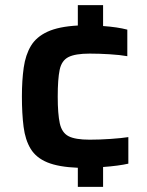

<svg xmlns="http://www.w3.org/2000/svg" viewBox="-20 -717 569 745"><path d="M282 8V-66Q207 -69 163.5 -87Q120 -105 99 -139.5Q78 -174 71.5 -225Q65 -276 65 -343Q65 -405 72 -454.5Q79 -504 100 -539Q121 -574 164.5 -594Q208 -614 282 -618V-697H380V-616Q408 -614 431.5 -610.5Q455 -607 474 -602V-499Q446 -504 405 -506.5Q364 -509 328 -509Q272 -509 245.5 -495.5Q219 -482 211.5 -446Q204 -410 204 -342Q204 -275 212 -238.5Q220 -202 246 -188.5Q272 -175 328 -175Q367 -175 410 -178Q453 -181 478 -185V-82Q461 -78 435 -74.5Q409 -71 380 -69V8Z"/></svg>

Font: Saira Expanded SemiBold
Style: Regular
Weight: 600
Width: 7
Designer: Hector Gatti with collaboration of the Omnibus-Type team
Foundry: Omnibus-Type
Version: Version 1.100; ttfautohint (v1.8.3)